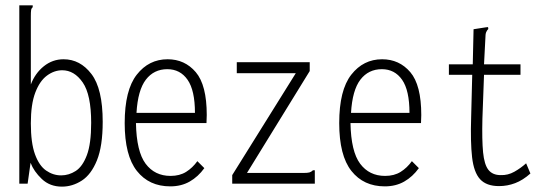

<svg xmlns="http://www.w3.org/2000/svg" viewBox="-20 -685 2040 716"><path d="M211 11Q166 11 136 -17.5Q106 -46 94 -78L83 0H52V-665H102V-658Q97 -654 96 -647Q95 -640 95 -624V-370Q111 -412 143.5 -438Q176 -464 217 -464Q279 -464 321 -409Q363 -354 363 -231Q363 -140 341.5 -87Q320 -34 285 -11.5Q250 11 211 11ZM208 -31Q237 -31 262.5 -47.5Q288 -64 304 -106.5Q320 -149 320 -227Q320 -332 288.5 -377.5Q257 -423 212 -423Q182 -423 155 -403Q128 -383 111.5 -339.5Q95 -296 95 -225Q95 -152 110.5 -109.5Q126 -67 152 -49Q178 -31 208 -31Z M615 10Q536 10 490.5 -47.5Q445 -105 445 -226Q445 -349 490 -406.5Q535 -464 605 -464Q669 -464 710 -416Q751 -368 751 -256Q751 -241 750 -226H487Q489 -120 523 -74.5Q557 -29 616 -29Q650 -29 674 -44Q698 -59 716 -84L742 -58Q719 -26 687.5 -8Q656 10 615 10ZM489 -264H707Q707 -348 679.5 -387.5Q652 -427 604 -427Q554 -427 524 -388Q494 -349 489 -264Z M846 -32 1083 -412H863V-453H1135V-420L901 -40H1110Q1127 -40 1134 -42Q1141 -44 1147 -50H1154V0H846Z M1415 10Q1336 10 1290.5 -47.5Q1245 -105 1245 -226Q1245 -349 1290 -406.5Q1335 -464 1405 -464Q1469 -464 1510 -416Q1551 -368 1551 -256Q1551 -241 1550 -226H1287Q1289 -120 1323 -74.5Q1357 -29 1416 -29Q1450 -29 1474 -44Q1498 -59 1516 -84L1542 -58Q1519 -26 1487.5 -8Q1456 10 1415 10ZM1289 -264H1507Q1507 -348 1479.5 -387.5Q1452 -427 1404 -427Q1354 -427 1324 -388Q1294 -349 1289 -264Z M1841 9Q1794 9 1770.5 -16.5Q1747 -42 1740.5 -98.5Q1734 -155 1737 -248L1741 -406H1654V-445H1743L1746 -576L1791 -583L1800 -584L1801 -577Q1796 -572 1793 -565Q1790 -558 1790 -541L1785 -445H1921V-406H1785L1779 -243Q1777 -163 1781.5 -117Q1786 -71 1801.5 -51.5Q1817 -32 1847 -32Q1874 -31 1898 -44.5Q1922 -58 1942 -76L1958 -38Q1930 -13 1901 -2Q1872 9 1841 9Z"/></svg>

Font: Inconsolata Condensed Light
Style: Regular
Weight: 300
Width: 3
Monospace: yes
Designer: Raph Levien, Cyreal, Brenton Simpson
Foundry: Raph Levien, Cyreal, Google
Version: Version 3.001; ttfautohint (v1.8.2.53-6de2)